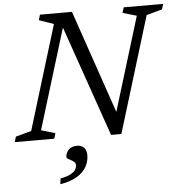

<svg xmlns="http://www.w3.org/2000/svg" viewBox="-77 -740 995 1050"><g transform="rotate(-5 421.0 -215.0)"><path d="M560 -90.5 542.5 -88.5 708.5 -630.5 632 -653 641 -682.5H857.5L848.5 -653L762.5 -629.5L568 6.5H511.5L290 -630.5L306 -620L132 -52L209 -29.5L200 0H-16.5L-8 -29.5L78 -53L253 -625L172.5 -653L181.5 -682.5H357ZM257.5 105.5Q257.5 86.5 272.5 68Q287.5 49.5 321.5 49.5Q343.5 49.5 358 63Q372.5 76.5 372.5 105.5Q372.5 138 356.8 167.5Q341 197 305.8 219Q270.5 241 211.5 251L215.5 220Q252 212.5 271.5 202Q291 191.5 298.5 179.2Q306 167 306 154.5Q306 141 293.8 132.8Q281.5 124.5 269.5 118.8Q257.5 113 257.5 105.5Z"/></g></svg>

Font: Newsreader 14pt
Style: Italic
Weight: 400
Italic angle: -17°
Designer: Hugues Gentile
Foundry: Production Type
Version: Version 1.003